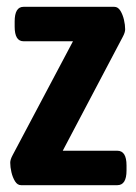

<svg xmlns="http://www.w3.org/2000/svg" viewBox="-20 -543 400 563"><path d="M42 0Q31 0 24 -11.5Q17 -23 13.5 -38Q10 -53 10 -66Q10 -75 17 -88L194 -422H49Q23 -422 23 -465V-480Q23 -523 49 -523H315Q326 -523 333 -511.5Q340 -500 343.5 -485Q347 -470 347 -457Q347 -448 340 -435L164 -101H324Q351 -101 351 -58V-43Q351 0 324 0Z"/></svg>

Font: Asap Condensed SemiBold
Style: Regular
Weight: 600
Width: 3
Designer: Pablo Cosgaya
Foundry: Omnibus-Type
Version: Version 3.001; ttfautohint (v1.8.4.7-5d5b)